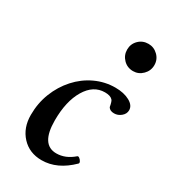

<svg xmlns="http://www.w3.org/2000/svg" viewBox="-167 -731 726 825"><g transform="rotate(30 196.5 -318.5)"><path d="M174 13Q113 13 75 -28Q37 -69 37 -133Q37 -191 57 -242Q77 -293 112.5 -332.5Q148 -372 195 -394Q242 -416 294 -416Q336 -416 364.5 -400.5Q393 -385 393 -361Q393 -343 377.5 -330Q362 -317 343 -317Q322 -317 314 -331Q309 -359 303 -364Q292 -376 265 -376Q208 -376 173 -317.5Q138 -259 138 -164Q138 -44 214 -44Q259 -44 298 -78Q302 -82 308.5 -77.5Q315 -73 319 -65.5Q323 -58 319 -54Q251 13 174 13ZM323 -515Q294 -515 274.5 -535Q255 -555 255 -583Q255 -611 274.5 -630.5Q294 -650 323 -650Q350 -650 370 -630.5Q390 -611 390 -583Q390 -555 370 -535Q350 -515 323 -515Z"/></g></svg>

Font: Junicode SmExp
Style: Bold Italic
Weight: 700
Width: 6
Italic angle: -11°
Designer: Peter S. Baker
Version: Version 2.205; ttfautohint (v1.8.4)